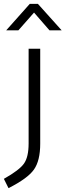

<svg xmlns="http://www.w3.org/2000/svg" viewBox="-73 -752 339 993"><path d="M75 -10V-500H135V-9Q135 79 102.5 125Q70 171 -29 221L-53 173Q27 128 51 94Q75 60 75 -10ZM-41 -595 81 -732H123L246 -595H183L103 -687L22 -595Z"/></svg>

Font: Titillium Web
Style: Light
Weight: 300
Version: Version 1.001;PS 57.000;hotconv 1.0.70;makeotf.lib2.5.55311